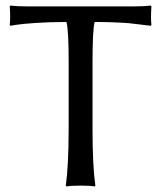

<svg xmlns="http://www.w3.org/2000/svg" viewBox="-20 -668 580 691"><path d="M227.1 -444.8Q227.1 -560.5 219.2 -588.9Q159.2 -588.9 108.6 -585.4Q58.1 -582 37.6 -578.6L17.1 -575.2L15.1 -579.1Q18.1 -603 15.1 -645L17.1 -647.9Q41.5 -645 77.1 -645H462.9Q499 -645 522.9 -647.9L524.9 -645Q522 -602.1 524.9 -579.1L522.9 -575.2Q522.9 -575.2 444.3 -584.5Q386.7 -588.9 320.8 -588.9Q313 -561.5 313 -444.8V-200.2Q313 -71.3 323.2 0L320.8 2.9Q302.7 0 270 0Q237.3 0 219.2 2.9L216.8 0Q226.6 -68.4 227.1 -200.2Z"/></svg>

Font: Linux Biolinum Capitals O
Style: Small Caps
Weight: 400
Designer: Philipp H. Poll
Foundry: Philipp H. Poll
Version: Version 1.0.4